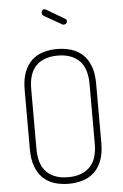

<svg xmlns="http://www.w3.org/2000/svg" viewBox="-62 -997 668 1046"><g transform="rotate(-5 271.5 -473.5)"><path d="M271 6Q230 6 194 -5Q158 -16 132 -40.5Q106 -65 91 -104.5Q76 -144 76 -200V-525Q76 -581 91 -620.5Q106 -660 132 -684.5Q158 -709 194 -720Q230 -731 271 -731Q312 -731 348 -720Q384 -709 410.5 -684.5Q437 -660 452 -620.5Q467 -581 467 -525V-200Q467 -144 452 -104.5Q437 -65 410.5 -40.5Q384 -16 348 -5Q312 6 271 6ZM431 -525Q431 -613 388.5 -654Q346 -695 271 -695Q196 -695 154 -654Q112 -613 112 -525V-200Q112 -112 154 -71Q196 -30 271 -30Q346 -30 388.5 -71Q431 -112 431 -200ZM215 -917Q205 -923 205 -935Q205 -942 209 -947.5Q213 -953 221 -953Q224 -953 228 -951L330 -891Q338 -887 338 -878Q338 -870 332.5 -865Q327 -860 319 -860Q314 -860 310 -863Z"/></g></svg>

Font: AkaAcidDosis
Style: ExtraLight
Weight: 250
Designer: Edgar Tolentino, Pablo Impallari, Igino Marini, Aka-Acid
Foundry: Edgar Tolentino, Pablo Impallari, Igino Marini, Aka-Acid
Version: Version 1.007